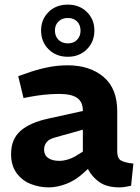

<svg xmlns="http://www.w3.org/2000/svg" viewBox="-20 -804 608 832"><path d="M191 8Q150 8 112.5 -7Q75 -22 51.5 -54.5Q28 -87 28 -136Q28 -201 69 -237Q110 -273 189 -290L339 -323V-325Q339 -362 314.5 -379.5Q290 -397 236 -397Q204 -397 171 -393.5Q138 -390 107 -384L82 -379L59 -474L88 -484Q137 -502 182.5 -511.5Q228 -521 273 -521Q369 -521 428.5 -471Q488 -421 488 -322V-148Q488 -120 502 -110Q516 -100 558 -95L548 1Q535 4 521.5 6Q508 8 498 8Q443 8 410.5 -15Q378 -38 361 -72L339 -52Q306 -22 266.5 -7Q227 8 191 8ZM237 -107Q255 -107 276 -113.5Q297 -120 318 -134L339 -147V-242L221 -209Q193 -202 182 -188Q171 -174 171 -156Q171 -132 188.5 -119.5Q206 -107 237 -107ZM274 -558Q223 -558 190.5 -590.5Q158 -623 158 -672Q158 -720 190.5 -752Q223 -784 274 -784Q324 -784 356.5 -752Q389 -720 389 -672Q389 -623 356.5 -590.5Q324 -558 274 -558ZM274 -616Q299 -616 314 -631.5Q329 -647 329 -671Q329 -696 314 -711Q299 -726 274 -726Q249 -726 233.5 -711Q218 -696 218 -672Q218 -647 233.5 -631.5Q249 -616 274 -616Z"/></svg>

Font: REM SemiBold
Style: Regular
Weight: 600
Designer: Octavio Pardo
Foundry: Ashler Design
Version: Version 1.005;gftools[0.9.28]